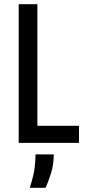

<svg xmlns="http://www.w3.org/2000/svg" viewBox="-20 -680 406 914"><path d="M69 0V-660H158V-81H356V0ZM122 214Q142 149 145.5 114.5Q149 80 149 55H236Q236 102 223 144Q210 186 197 214Z"/></svg>

Font: Bricolage Grotesque 12pt Condensed
Style: Regular
Weight: 400
Width: 3
Designer: Mathieu Triay
Foundry: Atelier Triay
Version: Version 1.001; ttfautohint (v1.8.4.7-5d5b);gftools[0.9.33.de